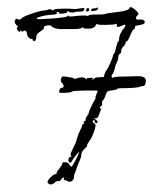

<svg xmlns="http://www.w3.org/2000/svg" viewBox="-20 -752 443 529"><path d="M249 -732Q250 -732 250 -729Q249 -723 239 -722Q236 -721 234 -721.5Q232 -722 231 -723Q230 -724 231 -725Q233 -729 239 -729Q248 -729 249 -732ZM338 -732Q344 -734 358 -720Q364 -714 359 -710Q355 -706 354.5 -703Q354 -700 356 -699Q358 -698 363 -698Q376 -700 379 -692Q379 -689 377 -687Q375 -685 365 -683Q355 -681 354 -681Q352 -681 352 -677Q352 -672 350 -672Q346 -672 339 -655Q332 -638 329 -638Q326 -638 326 -634Q326 -630 320 -624Q314 -618 314 -612Q314 -606 311 -604Q306 -602 306 -596Q306 -588 301 -578Q298 -573 295 -559Q294 -555 291 -549Q285 -543 289 -538Q289 -537 291 -538Q297 -541 317 -541Q323 -541 337.5 -541.5Q352 -542 356 -542Q372 -543 378 -538Q384 -533 381 -523Q379 -515 375 -515Q370 -515 368 -514Q360 -509 315 -509Q303 -509 303 -507Q303 -505 289 -503Q284 -502 282.5 -502Q281 -502 278.5 -501Q276 -500 275 -498.5Q274 -497 273 -495Q272 -493 271 -490Q268 -480 264 -476Q260 -472 261 -468Q263 -462 258 -459Q253 -456 256 -454Q260 -452 257 -447L255 -442Q253 -437 252 -434Q249 -425 243 -426Q236 -428 243 -423Q251 -418 248 -414Q247 -412 244 -413Q241 -414 241 -417Q241 -421 239 -421Q233 -421 237 -414Q239 -412 241 -411Q247 -409 236 -381Q232 -371 224 -360Q219 -353 220 -352Q222 -350 213 -342Q204 -333 204 -326Q204 -318 197 -304Q195 -300 189 -282L186 -274Q184 -272 184 -266Q184 -259 179 -254Q173 -249 166 -253Q160 -256 157 -256Q155 -256 156 -258Q158 -262 155 -263Q153 -264 149 -258Q145 -252 141 -253Q136 -254 131 -249Q119 -239 112 -248Q108 -252 119 -263Q130 -274 134 -272Q136 -273 136 -273Q134 -276 143 -287Q152 -298 152 -302Q152 -305 155 -305Q167 -306 171 -299Q174 -293 177 -293Q179 -293 188.5 -311.5Q198 -330 198 -333Q198 -335 190 -325Q180 -313 178 -308Q175 -301 171 -305Q167 -308 169 -314.5Q171 -321 176 -320Q179 -319 176 -322Q172 -326 179 -338Q179 -339 184 -349Q189 -359 190 -363Q195 -382 200 -391Q207 -405 207 -409Q207 -412 210 -410Q212 -409 212 -411Q212 -411 211 -413Q210 -414 211 -416Q212 -418 213 -418Q216 -418 216 -423Q216 -427 220 -433Q225 -438 224 -438Q223 -438 226 -446Q229 -454 233.5 -463Q238 -472 240 -475Q244 -481 243 -482Q242 -483 246 -493Q249 -500 249 -502Q247 -503 214 -502.5Q181 -502 179 -500Q178 -498 169 -497Q160 -496 151.5 -496Q143 -496 143 -498Q143 -510 151 -510Q153 -510 154.5 -512Q156 -514 155 -517Q154 -520 151 -523Q146 -528 148 -535Q150 -540 152 -541Q154 -542 166 -540Q183 -538 183 -536Q185 -534 188 -535Q209 -543 218 -534Q219 -533 220 -533Q218 -537 221 -537Q227 -537 232 -538Q237 -538 236 -536Q231 -533 235 -533Q237 -533 240 -536Q243 -539 251 -539L267 -540V-541Q266 -543 269 -550.5Q272 -558 274 -559Q276 -561 283.5 -577.5Q291 -594 291 -598Q291 -601 294 -604Q297 -607 300 -622Q304 -638 306 -638Q308 -638 308 -643Q308 -658 322 -675Q328 -682 324 -684H322Q321 -683 318 -682Q315 -681 313 -680Q306 -677 303.5 -678Q301 -679 302 -685Q302 -688 300 -686Q296 -684 273.5 -683.5Q251 -683 249 -685Q247 -689 243 -681Q239 -673 223 -673Q208 -673 209 -676Q210 -678 209.5 -678Q209 -678 207 -676Q201 -672 188 -672H164Q130 -670 122 -680Q120 -683 110 -682Q101 -680 101 -678Q104 -673 88 -663Q80 -658 80 -650Q80 -643 77 -640Q75 -638 72 -639.5Q69 -641 70 -644Q69 -645 67 -645Q63 -644 58.5 -649.5Q54 -655 54 -661Q54 -664 52 -666Q50 -668 47.5 -668Q45 -668 44 -666Q43 -663 38 -667Q34 -670 35 -667Q37 -663 35 -663.5Q33 -664 29 -668Q24 -673 28 -677Q31 -681 28 -681Q26 -681 22 -687Q19 -693 22 -697.5Q25 -702 30 -699Q35 -696 39 -701Q43 -706 66 -714Q89 -722 100 -723Q108 -723 114 -726Q118 -728 124 -724Q128 -723 128 -724Q124 -729 175 -728Q182 -727 187 -727Q190 -727 202 -729Q207 -730 209 -730Q211 -730 212 -728.5Q213 -727 212 -725Q211 -720 199 -720Q187 -720 187 -719Q187 -718 182.5 -717.5Q178 -717 172.5 -718.5Q167 -720 166 -722L165 -721Q166 -718 164 -717Q162 -716 155 -715Q143 -713 143 -716Q143 -719 138 -719Q132 -719 138 -716Q137 -713 129 -712Q110 -711 94 -707Q71 -700 88 -699Q95 -699 105 -700Q109 -700 124 -701Q139 -702 144 -703Q163 -705 165 -707Q169 -711 169 -708Q169 -705 189 -708Q212 -710 217 -709Q224 -707 224 -709Q224 -712 245 -712Q267 -712 268 -713Q269 -715 312 -720Q337 -724 337 -731ZM222 -730Q225 -730 225.5 -726Q226 -722 223 -721Q220 -719 218 -721Q216 -723 218 -726.5Q220 -730 222 -730Z"/></svg>

Font: Strokes
Style: Regular
Weight: 400
Version: Version 1.0